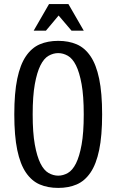

<svg xmlns="http://www.w3.org/2000/svg" viewBox="-20 -910 570 940"><path d="M265 -710Q316 -710 355.5 -693Q395 -676 423 -635Q451 -594 465.5 -524.5Q480 -455 480 -350Q480 -245 465.5 -175.5Q451 -106 423 -65Q395 -24 355.5 -7Q316 10 265 10Q214 10 174.5 -7Q135 -24 107 -65Q79 -106 64.5 -175.5Q50 -245 50 -350Q50 -455 64.5 -524.5Q79 -594 107 -635Q135 -676 174.5 -693Q214 -710 265 -710ZM265 -50Q289 -50 312 -63Q335 -76 352 -110Q369 -144 379.5 -202Q390 -260 390 -350Q390 -440 379.5 -498Q369 -556 352 -590Q335 -624 312 -637Q289 -650 265 -650Q241 -650 218 -637Q195 -624 178 -590Q161 -556 150.5 -498Q140 -440 140 -350Q140 -260 150.5 -202Q161 -144 178 -110Q195 -76 218 -63Q241 -50 265 -50ZM145 -760 220 -890H315L390 -760H330L267 -834L205 -760Z"/></svg>

Font: Cuprum
Style: Regular
Weight: 400
Designer: Jovanny Lemonad
Foundry: Jovanny Lemonad
Version: Version 1.002